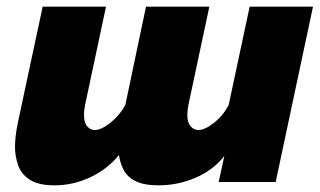

<svg xmlns="http://www.w3.org/2000/svg" viewBox="-20 -546 959 576"><path d="M807 0H636L653 -78Q619 -35 566 -12.5Q513 10 456 10Q412 10 387 -2.5Q362 -15 351 -36Q340 -57 337 -81Q302 -38 250.5 -14Q199 10 143 10Q96 10 70 -6.5Q44 -23 34.5 -50Q25 -77 25 -106Q25 -115 26.5 -133Q28 -151 34 -180L108 -526H298L235 -230Q232 -214 232 -201Q232 -178 241.5 -167Q251 -156 264 -156Q284 -156 311.5 -178Q339 -200 356 -231L418 -526H608L545 -230Q542 -214 542 -201Q542 -178 552 -167Q562 -156 575 -156Q595 -156 622.5 -178Q650 -200 666 -231L729 -526H919Z"/></svg>

Font: Raleway Black
Style: Italic
Weight: 900
Italic angle: -12°
Designer: Matt McInerney, Pablo Impallari, Rodrigo Fuenzalida
Foundry: Matt McInerney, Pablo Impallari, Rodrigo Fuenzalida
Version: Version 4.101;RELEASE